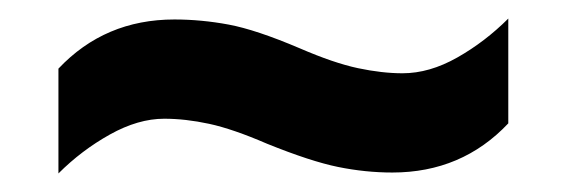

<svg xmlns="http://www.w3.org/2000/svg" viewBox="-20 -456 612 207"><path d="M268 -301Q231 -317 205.5 -322.5Q180 -328 157 -328Q129 -328 98.5 -311Q68 -294 43 -269V-382Q93 -435 168 -435Q197 -435 226.5 -429.5Q256 -424 303 -404Q340 -388 366 -382.5Q392 -377 414 -377Q443 -377 473 -394Q503 -411 528 -436V-323Q478 -270 403 -270Q374 -270 344.5 -276Q315 -282 268 -301Z"/></svg>

Font: Noto Sans Sora Sompeng
Style: Bold
Weight: 700
Designer: Monotype Design Team. David Williams.
Foundry: Monotype Imaging Inc.
Version: Version 2.101